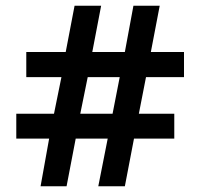

<svg xmlns="http://www.w3.org/2000/svg" viewBox="-20 -652 701 672"><path d="M152 -167H37V-254H169L195 -382H72V-470H210L241 -632H334L303 -470H417L447 -632H539L508 -470H624V-382H491L466 -254H590V-167H449L417 0H324L357 -167H245L213 0H122ZM374 -254 399 -382H287L261 -254Z"/></svg>

Font: Noto Sans Devanagari SemiBold
Style: Regular
Weight: 600
Version: Version 2.003